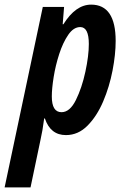

<svg xmlns="http://www.w3.org/2000/svg" viewBox="-75 -574 536 830"><path d="M149 -157Q149 -191 157 -241Q165 -291 181 -340.5Q197 -390 220 -423.5Q243 -457 272 -457Q309 -457 309 -384Q309 -333 294 -263.5Q279 -194 253 -141.5Q227 -89 191 -89Q149 -89 149 -157ZM57 236 100 31Q109 -8 116 -62H119Q143 10 210 10Q263 10 303.5 -31Q344 -72 371 -135.5Q398 -199 411.5 -269Q425 -339 425 -397Q425 -554 319 -554Q252 -554 199 -469H196L202 -544H110L-55 236Z"/></svg>

Font: Noto Sans Display Condensed
Style: Bold Italic
Weight: 700
Width: 3
Designer: Monotype Design team
Foundry: Monotype Imaging Inc.
Version: 1.000